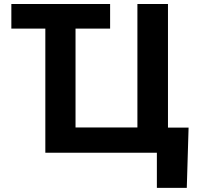

<svg xmlns="http://www.w3.org/2000/svg" viewBox="-20 -747 973 939"><path d="M518.5 -727.3V-607.2H349.4V-123.6H652V-727.3H801.5V-122.9H902.3L893.5 171.9H747.2V0H201.7V-607.2H35.5V-727.3Z"/></svg>

Font: Inter Zeller
Style: Bold
Weight: 700
Designer: Rasmus Andersson; Joe Bland
Foundry: zeller
Version: Version 3.015;git-dec3a8cb1